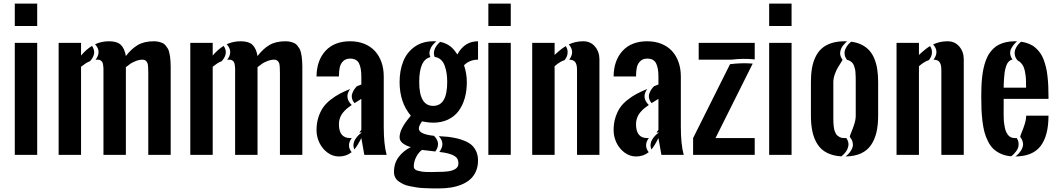

<svg xmlns="http://www.w3.org/2000/svg" viewBox="-20 -864 5893 1071"><path d="M62.5 -625H187.5V0H62.5ZM62.5 -843.8H187.5V-718.8H62.5Z M775.9 -531.2Q756.8 -531.2 737.8 -523.7Q718.8 -516.1 708.3 -509Q697.8 -502 682.1 -489.3V0H557.1V-453.6Q557.1 -456.5 557.1 -462.4Q557.1 -476.1 557.1 -482.9Q557.1 -489.7 555.4 -500.7Q553.7 -511.7 550.8 -517.1Q547.9 -522.5 541.5 -526.9Q535.2 -531.2 525.9 -531.2Q519.5 -531.2 513.2 -530.8Q547.9 -576.2 510.3 -617.2Q546.4 -633.8 587.9 -633.8Q632.8 -633.8 653.8 -614Q674.8 -594.2 682.1 -551.3Q712.9 -591.8 748.5 -612.8Q784.2 -633.8 838.4 -633.8Q854 -633.8 866.5 -630.6Q878.9 -627.4 888.2 -623Q897.5 -618.7 904.5 -609.4Q911.6 -600.1 916.3 -592.8Q920.9 -585.4 924.1 -571.3Q927.2 -557.1 928.7 -547.9Q930.2 -538.6 931.2 -520.5Q932.1 -502.4 932.1 -492.4Q932.1 -482.4 932.1 -461.4Q932.1 -457 932.1 -454.6V0H807.1V-456.1Q807.1 -498.5 803.2 -510.3Q795.9 -530.8 775.9 -531.2ZM493.2 -607.9Q461.4 -588.9 432.1 -554.2V-625H307.1V0H432.1V-491.7Q444.3 -501.5 456.5 -509.5Q468.8 -517.6 482.4 -522.9Q522 -566.9 493.2 -607.9Z M1510.3 -531.2Q1491.2 -531.2 1472.2 -523.7Q1453.1 -516.1 1442.6 -509Q1432.1 -502 1416.5 -489.3V0H1291.5V-453.6Q1291.5 -456.5 1291.5 -462.4Q1291.5 -476.1 1291.5 -482.9Q1291.5 -489.7 1289.8 -500.7Q1288.1 -511.7 1285.2 -517.1Q1282.2 -522.5 1275.9 -526.9Q1269.5 -531.2 1260.3 -531.2Q1253.9 -531.2 1247.6 -530.8Q1282.2 -576.2 1244.6 -617.2Q1280.8 -633.8 1322.3 -633.8Q1367.2 -633.8 1388.2 -614Q1409.2 -594.2 1416.5 -551.3Q1447.3 -591.8 1482.9 -612.8Q1518.6 -633.8 1572.8 -633.8Q1588.4 -633.8 1600.8 -630.6Q1613.3 -627.4 1622.6 -623Q1631.8 -618.7 1638.9 -609.4Q1646 -600.1 1650.6 -592.8Q1655.3 -585.4 1658.4 -571.3Q1661.6 -557.1 1663.1 -547.9Q1664.6 -538.6 1665.5 -520.5Q1666.5 -502.4 1666.5 -492.4Q1666.5 -482.4 1666.5 -461.4Q1666.5 -457 1666.5 -454.6V0H1541.5V-456.1Q1541.5 -498.5 1537.6 -510.3Q1530.3 -530.8 1510.3 -531.2ZM1227.5 -607.9Q1195.8 -588.9 1166.5 -554.2V-625H1041.5V0H1166.5V-491.7Q1178.7 -501.5 1190.9 -509.5Q1203.1 -517.6 1216.8 -522.9Q1256.3 -566.9 1227.5 -607.9Z M1933.1 -633.8Q1977.1 -633.8 2012.5 -619.4Q2047.9 -605 2071.5 -579.1Q2095.2 -553.2 2107.9 -517.1Q2120.6 -481 2120.6 -437.5V-156.2Q2120.6 -58.6 2136.7 0H2012.2L1995.6 -93.8Q1973.1 -49.3 1956.5 -30.3Q1950.2 -45.9 1951.9 -60.1Q1953.6 -74.2 1960.9 -85.9Q1968.3 -97.7 1976.6 -106.4Q1984.9 -115.2 1991.7 -120.1L1998 -125H1984.4Q1986.3 -127.4 1995.6 -139.6V-312.5Q1994.1 -311.5 1957.5 -288.6Q1946.3 -302.2 1943.4 -316.4Q1940.4 -330.6 1945.1 -343Q1949.7 -355.5 1955.8 -364.7Q1961.9 -374 1970.7 -382.8Q1974.6 -384.3 1982.9 -387.7Q1991.2 -391.1 1995.6 -392.6V-437.5Q1995.6 -484.9 1982.4 -511Q1969.2 -537.1 1933.1 -537.1Q1908.7 -537.1 1894.3 -522.9Q1879.9 -508.8 1875.2 -488.3Q1870.6 -467.8 1870.6 -437.5H1745.6Q1746.6 -527.3 1795.9 -580.6Q1845.2 -633.8 1933.1 -633.8ZM1942.4 -94.7Q1938 -93.8 1933.1 -93.8Q1870.6 -93.8 1870.6 -171.4Q1870.6 -186 1874.5 -199.7Q1878.4 -213.4 1884.8 -223.9Q1891.1 -234.4 1900.9 -244.6Q1910.6 -254.9 1920.2 -262.5Q1929.7 -270 1941.9 -278.3Q1898.9 -320.3 1933.1 -367.7Q1899.9 -354 1875.2 -341.1Q1850.6 -328.1 1824.7 -308.1Q1798.8 -288.1 1782.7 -265.1Q1766.6 -242.2 1756.1 -209.7Q1745.6 -177.2 1745.6 -138.2Q1745.6 -101.6 1761.5 -68.1Q1777.3 -34.7 1806.6 -12.9Q1835.9 8.8 1870.6 8.8Q1912.1 8.8 1941.4 -15.1Q1911.6 -53.2 1942.4 -94.7Z M2427.7 94.7Q2440.9 94.7 2451.4 94.2Q2461.9 93.8 2475.6 92.3Q2489.3 90.8 2499.3 87.6Q2509.3 84.5 2518.3 79.6Q2527.3 74.7 2532.2 66.7Q2537.1 58.6 2537.1 48.3Q2537.1 39.6 2535.2 32.2Q2528.3 -4.9 2437 -15.6L2430.7 -16.6Q2466.3 -63 2427.7 -104.5Q2476.6 -101.1 2481.4 -100.6Q2509.3 -96.7 2531 -91.6Q2552.7 -86.4 2575.4 -76.7Q2598.1 -66.9 2612.8 -53.2Q2627.4 -39.6 2637 -18.1Q2646.5 3.4 2646.5 31.2Q2646.5 65.4 2634.5 92.3Q2622.6 119.1 2602.5 136.7Q2582.5 154.3 2554.2 165.8Q2525.9 177.2 2494.6 182.1Q2463.4 187 2427.7 187Q2404.3 187 2389.6 186.8Q2375 186.5 2349.6 185.5Q2324.2 184.6 2307.1 181.9Q2290 179.2 2268.1 175Q2246.1 170.9 2231.7 164.1Q2217.3 157.2 2204.1 147.9Q2190.9 138.7 2184.3 125.2Q2177.7 111.8 2177.7 95.2Q2177.7 46.4 2203.9 11.7Q2230 -22.9 2271.5 -43.5Q2246.1 -50.3 2227.5 -64.2Q2209 -78.1 2209 -98.1Q2209 -106.4 2210.9 -115.7Q2212.9 -125 2215.3 -132.6Q2217.8 -140.1 2223.1 -149.9Q2228.5 -159.7 2231.7 -165.3Q2234.9 -170.9 2242.2 -180.9Q2249.5 -190.9 2252.2 -194.6Q2254.9 -198.2 2262.7 -207.8Q2270.5 -217.3 2271.5 -218.8Q2209 -293 2209 -406.2Q2209 -471.2 2229.5 -522Q2250 -572.8 2293.2 -603.3Q2336.4 -633.8 2396.5 -633.8Q2397.9 -633.8 2399.4 -633.8Q2400.9 -633.8 2402.3 -633.8Q2403.8 -633.8 2405.3 -633.8Q2406.7 -633.8 2408.2 -633.5Q2409.7 -633.3 2411.1 -633.3Q2412.6 -633.3 2414.1 -633.3Q2408.7 -628.9 2404.3 -624.5Q2399.9 -620.1 2394 -613.3Q2388.2 -606.4 2384.3 -598.9Q2380.4 -591.3 2377.7 -582.8Q2375 -574.2 2375.7 -564.5Q2376.5 -554.7 2380.9 -545.4Q2318.4 -531.2 2318.4 -406.2Q2318.4 -273.4 2396.5 -273.4Q2474.6 -273.4 2474.6 -406.2Q2474.6 -431.6 2471.4 -453.6Q2468.3 -475.6 2460.9 -496.6Q2453.6 -517.6 2439.2 -530.8Q2424.8 -543.9 2404.8 -546.4Q2401.9 -553.2 2400.9 -560.1Q2399.9 -566.9 2400.6 -573Q2401.4 -579.1 2403.1 -585.2Q2404.8 -591.3 2407.7 -596.7Q2410.6 -602.1 2413.8 -606.9Q2417 -611.8 2420.9 -616.2Q2424.8 -620.6 2428.2 -624Q2431.6 -627.4 2435.1 -630.4Q2448.7 -627.9 2460.7 -623Q2472.7 -618.2 2482.4 -612.1Q2492.2 -606 2501 -597.7Q2509.8 -589.4 2516.8 -580.3Q2523.9 -571.3 2531.2 -560.1Q2570.8 -633.8 2646.5 -633.8V-531.2Q2599.6 -531.2 2568.4 -500Q2584 -454.1 2584 -406.2Q2584 -357.4 2572.5 -316.7Q2561 -275.9 2538.3 -245.1Q2515.6 -214.4 2479.2 -197Q2442.9 -179.7 2396.5 -179.7Q2378.4 -179.7 2356.9 -183.1L2333.5 -187Q2332.5 -184.6 2328.6 -178.5Q2324.7 -172.4 2322.5 -168.5Q2320.3 -164.6 2318.4 -158.4Q2316.4 -152.3 2316.4 -147Q2316.4 -115.2 2400.9 -106.4Q2441.9 -65.4 2408.2 -19L2334 -27.8Q2314.9 -14.2 2301.5 11.7Q2288.1 37.6 2288.1 65.9Q2288.1 73.7 2293.5 79.3Q2298.8 85 2309.3 87.9Q2319.8 90.8 2330.8 92.8Q2341.8 94.7 2356.9 95.2Q2372.1 95.7 2382.8 95.7Q2393.6 95.7 2408 95.2Q2422.4 94.7 2427.7 94.7Z M2704.1 -625H2829.1V0H2704.1ZM2704.1 -843.8H2829.1V-718.8H2704.1Z M3135.7 -606.9Q3125 -600.6 3113.5 -591.8Q3102.1 -583 3094 -575.9Q3085.9 -568.8 3073.7 -557.6V-625H2948.7V0H3073.7V-494.6Q3085 -503.9 3090.6 -508.3Q3096.2 -512.7 3107.2 -519Q3118.2 -525.4 3128.9 -528.3Q3137.7 -539.1 3142.3 -550.5Q3147 -562 3146.2 -577.1Q3145.5 -592.3 3135.7 -606.9ZM3155.3 -531.2Q3168.9 -530.8 3177.7 -526.6Q3186.5 -522.5 3191.2 -513.7Q3195.8 -504.9 3197.3 -494.6Q3198.7 -484.4 3198.7 -468.8V0H3323.7V-532.7Q3323.7 -575.2 3298.8 -604.5Q3273.9 -633.8 3233.9 -633.8Q3210.4 -633.8 3190.4 -629.2Q3170.4 -624.5 3152.8 -616.2Q3188.5 -576.2 3155.3 -531.2Z M3590.3 -633.8Q3634.3 -633.8 3669.7 -619.4Q3705.1 -605 3728.8 -579.1Q3752.4 -553.2 3765.1 -517.1Q3777.8 -481 3777.8 -437.5V-156.2Q3777.8 -58.6 3793.9 0H3669.4L3652.8 -93.8Q3630.4 -49.3 3613.8 -30.3Q3607.4 -45.9 3609.1 -60.1Q3610.8 -74.2 3618.2 -85.9Q3625.5 -97.7 3633.8 -106.4Q3642.1 -115.2 3648.9 -120.1L3655.3 -125H3641.6Q3643.6 -127.4 3652.8 -139.6V-312.5Q3651.4 -311.5 3614.7 -288.6Q3603.5 -302.2 3600.6 -316.4Q3597.7 -330.6 3602.3 -343Q3606.9 -355.5 3613 -364.7Q3619.1 -374 3627.9 -382.8Q3631.8 -384.3 3640.1 -387.7Q3648.4 -391.1 3652.8 -392.6V-437.5Q3652.8 -484.9 3639.6 -511Q3626.5 -537.1 3590.3 -537.1Q3565.9 -537.1 3551.5 -522.9Q3537.1 -508.8 3532.5 -488.3Q3527.8 -467.8 3527.8 -437.5H3402.8Q3403.8 -527.3 3453.1 -580.6Q3502.4 -633.8 3590.3 -633.8ZM3599.6 -94.7Q3595.2 -93.8 3590.3 -93.8Q3527.8 -93.8 3527.8 -171.4Q3527.8 -186 3531.7 -199.7Q3535.6 -213.4 3542 -223.9Q3548.3 -234.4 3558.1 -244.6Q3567.9 -254.9 3577.4 -262.5Q3586.9 -270 3599.1 -278.3Q3556.2 -320.3 3590.3 -367.7Q3557.1 -354 3532.5 -341.1Q3507.8 -328.1 3481.9 -308.1Q3456.1 -288.1 3439.9 -265.1Q3423.8 -242.2 3413.3 -209.7Q3402.8 -177.2 3402.8 -138.2Q3402.8 -101.6 3418.7 -68.1Q3434.6 -34.7 3463.9 -12.9Q3493.2 8.8 3527.8 8.8Q3569.3 8.8 3598.6 -15.1Q3568.8 -53.2 3599.6 -94.7Z M4052.2 -505.9 3846.2 -93.8V0H4189.9V-93.8H3971.2L4178.7 -509.3Q4114.3 -514.2 4052.2 -505.9ZM4189.9 -532.7V-625H3877.4V-531.2H4060.1Q4124 -539.1 4189.9 -532.7Z M4270.5 -625H4395.5V0H4270.5ZM4270.5 -843.8H4395.5V-718.8H4270.5Z M4704.6 -530.3Q4714.8 -528.3 4722.7 -523.2Q4730.5 -518.1 4735.6 -512.2Q4740.7 -506.3 4744.4 -495.6Q4748 -484.9 4749.8 -476.8Q4751.5 -468.8 4752.2 -454.1Q4752.9 -439.5 4753.2 -431.2Q4753.4 -422.9 4753.4 -406.2V-218.8Q4753.4 -196.8 4745.1 -170.9Q4736.8 -145 4728.5 -125.7Q4720.2 -106.4 4720.2 -100.1Q4732.4 -85.9 4735.8 -71Q4739.3 -56.2 4736.1 -44.4Q4732.9 -32.7 4725.1 -21.2Q4717.3 -9.8 4710.7 -3.4Q4704.1 2.9 4696.8 8.8Q4747.1 7.8 4782.5 -8.3Q4817.9 -24.4 4838.6 -54.9Q4859.4 -85.4 4868.9 -125.5Q4878.4 -165.5 4878.4 -218.8V-406.2Q4878.4 -444.8 4873.5 -476.6Q4868.7 -508.3 4857.7 -535.6Q4846.7 -563 4829.3 -582.3Q4812 -601.6 4786.4 -614.5Q4760.7 -627.4 4727.5 -631.3Q4720.2 -625.5 4714.1 -618.9Q4708 -612.3 4701.4 -601.6Q4694.8 -590.8 4692.1 -580.3Q4689.5 -569.8 4692.1 -556.4Q4694.8 -543 4704.6 -530.3ZM4705.1 -633.3Q4698.2 -633.8 4690.9 -633.8Q4649.4 -633.8 4617.4 -623.3Q4585.4 -612.8 4564 -593.8Q4542.5 -574.7 4528.8 -546.1Q4515.1 -517.6 4509.3 -483.4Q4503.4 -449.2 4503.4 -406.2V-218.8Q4503.4 -167.5 4512.2 -128.2Q4521 -88.9 4540.5 -58.6Q4560.1 -28.3 4593.3 -11.5Q4626.5 5.4 4673.3 8.3Q4678.7 3.9 4683.8 -1Q4689 -5.9 4695.6 -13.9Q4702.1 -22 4706.1 -30.8Q4710 -39.6 4712.2 -49.8Q4714.4 -60.1 4711.4 -71.5Q4708.5 -83 4700.7 -94.2Q4695.8 -93.8 4690.9 -93.8Q4681.6 -93.8 4674.1 -95.5Q4666.5 -97.2 4660.6 -101.1Q4654.8 -105 4649.9 -108.9Q4645 -112.8 4641.8 -119.9Q4638.7 -127 4636.2 -132.6Q4633.8 -138.2 4632.3 -147.9Q4630.9 -157.7 4630.1 -164.1Q4629.4 -170.4 4628.9 -181.9Q4628.4 -193.4 4628.4 -199.7Q4628.4 -206.1 4628.4 -218.8V-406.2Q4628.4 -426.3 4636.5 -449.2Q4644.5 -472.2 4654.1 -487.8Q4663.6 -503.4 4671.6 -516.1Q4679.7 -528.8 4679.7 -530.8Q4671.4 -541.5 4668.2 -553Q4665 -564.5 4667 -574.7Q4668.9 -585 4672.6 -593.8Q4676.3 -602.5 4682.9 -610.6Q4689.5 -618.7 4694.6 -623.8Q4699.7 -628.9 4705.1 -633.3Z M5168 -606.9Q5157.2 -600.6 5145.8 -591.8Q5134.3 -583 5126.2 -575.9Q5118.2 -568.8 5106 -557.6V-625H4981V0H5106V-494.6Q5117.2 -503.9 5122.8 -508.3Q5128.4 -512.7 5139.4 -519Q5150.4 -525.4 5161.1 -528.3Q5169.9 -539.1 5174.6 -550.5Q5179.2 -562 5178.5 -577.1Q5177.7 -592.3 5168 -606.9ZM5187.5 -531.2Q5201.2 -530.8 5210 -526.6Q5218.8 -522.5 5223.4 -513.7Q5228 -504.9 5229.5 -494.6Q5231 -484.4 5231 -468.8V0H5356V-532.7Q5356 -575.2 5331.1 -604.5Q5306.2 -633.8 5266.1 -633.8Q5242.7 -633.8 5222.7 -629.2Q5202.6 -624.5 5185.1 -616.2Q5220.7 -576.2 5187.5 -531.2Z M5703.6 -375Q5703.6 -405.8 5702.9 -422.6Q5702.1 -439.5 5697.5 -463.9Q5692.9 -488.3 5683.1 -502.9H5684.1Q5683.1 -503.4 5682.1 -503.9Q5677.2 -511.2 5671.1 -516.8Q5665 -522.5 5657.2 -525.9Q5645.5 -539.1 5641.8 -553Q5638.2 -566.9 5640.4 -577.9Q5642.6 -588.9 5648.9 -600.1Q5655.3 -611.3 5661.6 -618.2Q5668 -625 5675.3 -631.3Q5699.7 -627.9 5720 -619.6Q5740.2 -611.3 5755.4 -598.1Q5770.5 -585 5782.2 -568.6Q5793.9 -552.2 5801.8 -531Q5809.6 -509.8 5814.9 -487.5Q5820.3 -465.3 5823.2 -438Q5826.2 -410.6 5827.4 -384.5Q5828.6 -358.4 5828.6 -327.1V-312.5H5578.6V-281.2Q5578.6 -274.9 5578.6 -261.2Q5578.1 -248 5578.4 -233.6Q5578.6 -219.2 5578.9 -204.8Q5579.1 -190.4 5581.1 -176.8Q5583 -163.1 5585.4 -150.6Q5587.9 -138.2 5592.8 -127.9Q5597.7 -117.7 5604 -109.9Q5610.4 -102.1 5619.9 -97.9Q5629.4 -93.8 5641.1 -93.8Q5646 -93.8 5650.9 -94.2Q5660.2 -80.6 5661.6 -66.4Q5663.1 -52.2 5659.4 -41.3Q5655.8 -30.3 5647.7 -19.5Q5639.6 -8.8 5633.5 -2.9Q5627.4 2.9 5620.6 7.8Q5588.9 5.4 5563.7 -5.9Q5538.6 -17.1 5521.2 -33.7Q5503.9 -50.3 5491.2 -75.7Q5478.5 -101.1 5471.4 -127.2Q5464.4 -153.3 5460.2 -188.7Q5456.1 -224.1 5454.8 -255.1Q5453.6 -286.1 5453.6 -327.1Q5453.6 -357.4 5454.6 -382.6Q5455.6 -407.7 5458.5 -434.1Q5461.4 -460.4 5466.1 -481.9Q5470.7 -503.4 5478.3 -524.7Q5485.8 -545.9 5495.8 -561.8Q5505.9 -577.6 5520 -591.8Q5534.2 -606 5551.8 -614.7Q5569.3 -623.5 5591.8 -628.7Q5614.3 -633.8 5641.1 -633.8Q5647.5 -633.8 5653.3 -633.3Q5644.5 -626 5637 -617.2Q5629.4 -608.4 5621.6 -594.7Q5613.8 -581.1 5615 -564.5Q5616.2 -547.9 5627.9 -531.7Q5618.7 -530.8 5611.1 -524.4Q5603.5 -518.1 5598.6 -509.5Q5593.8 -501 5589.8 -487.1Q5585.9 -473.1 5584.2 -461.2Q5582.5 -449.2 5581.1 -431.6Q5579.6 -414.1 5579.3 -403.1Q5579.1 -392.1 5578.6 -375ZM5644 8.8Q5741.2 7.8 5784.9 -49.8Q5828.6 -107.4 5828.6 -218.8H5704.1Q5704.1 -196.8 5695.8 -170.9Q5687.5 -145 5679.2 -125.7Q5670.9 -106.4 5670.9 -100.1Q5679.2 -89.8 5683.1 -78.9Q5687 -67.9 5686.8 -58.3Q5686.5 -48.8 5682.9 -39.6Q5679.2 -30.3 5674.6 -23.2Q5669.9 -16.1 5663.6 -9Q5657.2 -2 5652.8 1.7Q5648.4 5.4 5644 8.8Z"/></svg>

Font: Oswald
Style: Stencbab
Weight: 400
Designer: Mathieu Le Lay
Foundry: Mathieu Le Lay
Version: Version 1.000